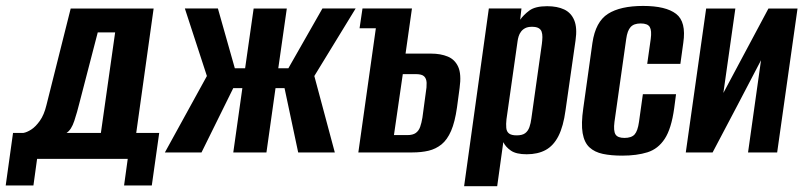

<svg xmlns="http://www.w3.org/2000/svg" viewBox="-53 -524 2764 660"><path d="M-33.4 113.6 -8.2 -67.1H27.5Q39.4 -69.1 54.3 -78.6Q69.3 -88.2 83.9 -108.6Q98.5 -129 106.6 -162.5L190 -494.7H475.1L415.3 -67.1H494.3L468.8 113.6H373.5L386.1 22.1H74.5L61.9 113.6ZM175.7 -67.1H293.8L342.8 -412.6H283L219.8 -169.2Q212.7 -140 202.5 -108.8Q192.3 -77.6 175.7 -67.1Z M513.8 0 658.2 -262.7 582.4 -495H696L754.2 -289.4H789.6L818.9 -494.7H932.9L903.6 -289.4H938.3L1055.4 -495H1169.6L1027.5 -262.7L1097.9 0H972L925.1 -221H894.1L862.9 0H748.9L780.1 -221H748.8L639.7 0Z M1178.8 0 1239 -426.9H1183L1193.1 -495H1363.1L1341.1 -339.7H1429Q1461.6 -339.7 1486.1 -329.6Q1510.6 -319.6 1522.1 -294.3Q1533.5 -269.1 1526.9 -221.6L1517.9 -154.6Q1510.8 -104.6 1497.6 -74Q1484.3 -43.5 1464.8 -27.7Q1445.2 -11.9 1420.3 -5.9Q1395.5 0 1364.3 0ZM1301.2 -59.6H1346.9Q1366 -59.6 1376.2 -66.9Q1386.4 -74.2 1391.3 -87.9Q1396.1 -101.5 1399.1 -119.9L1410.5 -204.4Q1414.1 -224.9 1413.5 -239.4Q1412.9 -254 1404.9 -261.6Q1397 -269.2 1376.6 -269.2H1331.6Z M1542.4 116 1627.4 -495H1739.5L1735.1 -456.2Q1746.8 -473 1766.9 -487.9Q1787 -502.7 1827.8 -502.7Q1862.6 -502.7 1886.5 -491.4Q1910.4 -480 1921 -454.3Q1931.7 -428.5 1925.4 -385L1891 -144.8Q1883.6 -89.6 1866.7 -56.4Q1849.7 -23.1 1822.7 -8.4Q1795.7 6.3 1757.5 6.3Q1721.5 6.3 1703.3 -6.2Q1685.1 -18.7 1677.1 -35.4L1656.1 116ZM1723 -58.7Q1742.3 -58.7 1752.2 -66.1Q1762.1 -73.5 1766.9 -87.1Q1771.6 -100.6 1773.6 -117L1809.7 -373.2Q1811.3 -386 1811.5 -396.6Q1811.6 -407.2 1808.8 -415.2Q1806 -423.1 1798.1 -427.5Q1790.2 -431.9 1775.4 -431.9Q1761.2 -431.9 1752.2 -427.1Q1743.1 -422.3 1737.8 -414.9Q1732.4 -407.6 1729.8 -399Q1727.2 -390.4 1726.2 -382.7L1688 -114.1Q1686.1 -97.4 1687.3 -84.5Q1688.4 -71.6 1696.7 -65.2Q1705 -58.7 1723 -58.7Z M2085.7 11Q2047.6 11 2019.3 5Q1991 -1 1973.2 -17.5Q1955.4 -34 1949.8 -66.4Q1944.3 -98.7 1952 -151.7L1983.5 -376.8Q1994.2 -449.2 2036.8 -476.4Q2079.5 -503.6 2157.7 -503.6Q2235.6 -503.6 2271 -476.4Q2306.5 -449.2 2295.8 -376.8L2285.8 -304.5H2171.8L2183.9 -390.1Q2187.8 -418.9 2180.6 -431.1Q2173.5 -443.4 2149.2 -443.4Q2126 -443.4 2114.8 -431.1Q2103.5 -418.9 2099.6 -390.1L2059.2 -104.7Q2055.3 -74 2062.8 -61.9Q2070.3 -49.9 2093.5 -49.9Q2117.7 -49.9 2128.5 -61.9Q2139.2 -74 2143.5 -104.7L2156.9 -200.3H2270.9L2264.6 -152.4Q2254.9 -81.6 2232 -46.8Q2209.2 -12 2172.7 -0.5Q2136.1 11 2085.7 11Z M2304.4 0 2374.4 -494.7H2474.8L2433.6 -204.5L2588.5 -494.7H2688.5L2618.5 0H2518.4L2563 -317Q2521.2 -237.5 2480.1 -158.5Q2439 -79.6 2396.6 0Z"/></svg>

Font: Alumni Sans SC Thin
Style: Italic
Weight: 100
Italic angle: -8°
Designer: Robert E. Leuschke
Foundry: Robert E. Leuschke
Version: Version 1.016